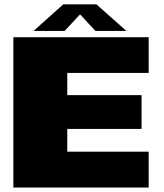

<svg xmlns="http://www.w3.org/2000/svg" viewBox="-20 -842 736 862"><path d="M40 0H647.5V-161H282V-263H615.5V-415H282V-514.5H647.5V-675H40ZM130.5 -703H270L339.5 -777.5L408.5 -703H547.5L413 -822.5H264Z"/></svg>

Font: Anybody SemiExpanded Black
Style: Regular
Weight: 900
Width: 6
Version: Version 1.113;gftools[0.9.25]